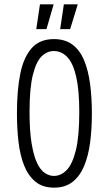

<svg xmlns="http://www.w3.org/2000/svg" viewBox="-20 -852 501 884"><path d="M229 12Q176 12 142.5 -16Q109 -44 90.5 -91.5Q72 -139 65 -200.5Q58 -262 58 -330Q58 -437 73.5 -513Q89 -589 126 -630.5Q163 -672 228 -672Q279 -672 313 -647Q347 -622 366.5 -576Q386 -530 394.5 -467.5Q403 -405 403 -328Q403 -258 395 -196.5Q387 -135 367.5 -88Q348 -41 314 -14.5Q280 12 229 12ZM228 -42Q260 -42 286.5 -68.5Q313 -95 329 -159Q345 -223 345 -336Q345 -436 331 -498Q317 -560 290.5 -588.5Q264 -617 228 -617Q197 -617 172 -593Q147 -569 131.5 -508Q116 -447 116 -336Q116 -249 125.5 -192Q135 -135 150.5 -102Q166 -69 186.5 -55.5Q207 -42 228 -42ZM194 -718H147L164 -832H227ZM303 -718H257L274 -832H338Z"/></svg>

Font: Bricolage Grotesque 24pt Condensed ExtraLight
Style: Regular
Weight: 250
Width: 3
Designer: Mathieu Triay
Foundry: Atelier Triay
Version: Version 1.001;gftools[0.9.33.dev8+g029e19f]